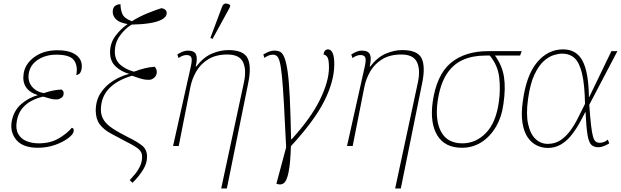

<svg xmlns="http://www.w3.org/2000/svg" viewBox="-20 -825 3509 1085"><path d="M194 10Q110 10 73 -33.5Q36 -77 46 -138Q57 -199 99 -236Q141 -273 193 -287V-288Q147 -302 126.5 -333Q106 -364 114 -412Q124 -467 176 -504Q228 -541 304 -541Q360 -541 391.5 -525.5Q423 -510 434.5 -486Q446 -462 441 -435Q437 -415 428 -408Q419 -401 411 -401Q421 -453 398 -484.5Q375 -516 299 -516Q238 -516 194.5 -487.5Q151 -459 143 -412Q135 -368 159.5 -337Q184 -306 228 -299Q258 -309 281 -313.5Q304 -318 328 -319Q335 -314 338 -308Q341 -302 339 -291Q337 -278 324.5 -270.5Q312 -263 300 -263Q278 -263 264.5 -267.5Q251 -272 224 -279Q191 -272 159 -255.5Q127 -239 104.5 -211Q82 -183 75 -141Q67 -96 83 -68Q99 -40 130 -27.5Q161 -15 199 -15Q263 -15 309.5 -41.5Q356 -68 386 -103Q391 -102 394.5 -97.5Q398 -93 396 -82Q394 -66 365 -44Q336 -22 291 -6Q246 10 194 10Z M729 208 713 193Q726 179 742.5 159.5Q759 140 771 115Q783 90 783 60Q783 35 764.5 18.5Q746 2 696 -23Q644 -50 605 -71.5Q566 -93 544 -122Q522 -151 521 -198Q521 -257 548.5 -299Q576 -341 619 -368Q662 -395 708 -407L709 -408Q665 -420 633.5 -449.5Q602 -479 602 -529Q602 -580 630.5 -619.5Q659 -659 701 -689Q654 -697 635.5 -716Q617 -735 617 -758Q617 -780 629 -790.5Q641 -801 661 -801Q661 -771 671.5 -746Q682 -721 725 -705Q769 -732 814.5 -750.5Q860 -769 893 -779Q922 -773 922 -751Q922 -730 896 -715.5Q870 -701 825.5 -694Q781 -687 724 -686Q688 -665 658.5 -624.5Q629 -584 629 -533Q629 -486 660 -459Q691 -432 737 -420Q775 -434 801.5 -440Q828 -446 854 -448Q866 -435 866 -418Q866 -399 852 -386.5Q838 -374 823 -374Q807 -374 795 -376Q783 -378 767.5 -383Q752 -388 726 -397Q641 -372 595.5 -324Q550 -276 550 -202Q551 -171 566.5 -146.5Q582 -122 616.5 -99Q651 -76 707 -48Q758 -23 784.5 -1Q811 21 811 61Q811 97 789 133.5Q767 170 729 208Z M1230 240 1358 -357Q1374 -430 1353.5 -473.5Q1333 -517 1265 -517Q1200 -517 1156.5 -490Q1113 -463 1089 -421Q1065 -379 1056 -334L990 0H958L1059 -452Q1067 -489 1060.5 -501.5Q1054 -514 1034 -514Q1025 -514 1014 -510.5Q1003 -507 989 -497L982 -517Q1015 -539 1041 -539Q1079 -539 1088 -516.5Q1097 -494 1086 -449H1089Q1130 -502 1177.5 -522Q1225 -542 1270 -542Q1356 -542 1379 -496.5Q1402 -451 1383 -357L1262 240ZM1181 -605 1169 -611 1235 -787Q1242 -805 1255.5 -805Q1269 -805 1281 -796L1279 -784Z M1548 215 1542 213 1597 8Q1590 -141 1584.5 -238Q1579 -335 1573.5 -391.5Q1568 -448 1561 -474.5Q1554 -501 1544.5 -508.5Q1535 -516 1522 -516Q1509 -516 1497 -511Q1485 -506 1474 -498L1468 -517Q1480 -525 1497 -532Q1514 -539 1531 -539Q1549 -539 1562.5 -532.5Q1576 -526 1586.5 -501.5Q1597 -477 1605 -423.5Q1613 -370 1617.5 -276.5Q1622 -183 1625 -38H1628Q1739 -160 1789 -263.5Q1839 -367 1839 -443Q1839 -490 1829.5 -503Q1820 -516 1809 -516Q1809 -530 1816 -538Q1823 -546 1833 -546Q1869 -546 1869 -462Q1869 -367 1813 -255Q1757 -143 1625 0H1624Q1621 98 1611 147Q1601 196 1585 209Q1569 222 1548 215Z M2213 240 2341 -357Q2357 -430 2336.5 -473.5Q2316 -517 2248 -517Q2183 -517 2139.5 -490Q2096 -463 2072 -421Q2048 -379 2039 -334L1973 0H1941L2042 -452Q2050 -489 2043.5 -501.5Q2037 -514 2017 -514Q2008 -514 1997 -510.5Q1986 -507 1972 -497L1965 -517Q1998 -539 2024 -539Q2062 -539 2071 -516.5Q2080 -494 2069 -449H2072Q2113 -502 2160.5 -522Q2208 -542 2253 -542Q2339 -542 2362 -496.5Q2385 -451 2366 -357L2245 240Z M2591 10Q2494 10 2451.5 -59.5Q2409 -129 2425 -248Q2447 -402 2527 -469Q2607 -536 2739 -536H2928L2919 -511H2777Q2818 -455 2828 -390.5Q2838 -326 2825 -238Q2815 -163 2782 -107.5Q2749 -52 2700 -21Q2651 10 2591 10ZM2593 -15Q2669 -15 2726 -73.5Q2783 -132 2799 -249Q2809 -320 2801 -388Q2793 -456 2748 -511H2722Q2650 -511 2594.5 -486Q2539 -461 2503 -404.5Q2467 -348 2453 -252Q2438 -143 2473.5 -79Q2509 -15 2593 -15Z M3075 11Q3044 11 3014 -3Q2984 -17 2962.5 -48Q2941 -79 2932.5 -130.5Q2924 -182 2935 -257Q2955 -402 3016 -474Q3077 -546 3162 -546Q3237 -546 3271.5 -482Q3306 -418 3308 -277H3310L3435 -536H3469L3310 -233Q3315 -161 3320 -118Q3325 -75 3331 -53.5Q3337 -32 3346.5 -25Q3356 -18 3369 -18Q3394 -18 3415 -36L3423 -15Q3411 -7 3394 0Q3377 7 3360 7Q3336 7 3321.5 -7Q3307 -21 3300 -63.5Q3293 -106 3289 -191H3287Q3270 -156 3249.5 -120.5Q3229 -85 3204 -55Q3179 -25 3147 -7Q3115 11 3075 11ZM3075 -12Q3117 -12 3148 -33Q3179 -54 3203.5 -87.5Q3228 -121 3247.5 -161Q3267 -201 3286 -238Q3284 -348 3269 -410Q3254 -472 3226.5 -497Q3199 -522 3156 -522Q3137 -522 3109 -513.5Q3081 -505 3052.5 -479.5Q3024 -454 3000 -403Q2976 -352 2964 -266Q2952 -180 2964.5 -123.5Q2977 -67 3006.5 -39.5Q3036 -12 3075 -12Z"/></svg>

Font: Noto Serif Thin
Style: Italic
Weight: 100
Italic angle: -12°
Designer: Monotype Design Team
Foundry: Monotype Imaging Inc.
Version: Version 2.014; ttfautohint (v1.8.4.7-5d5b)